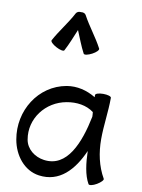

<svg xmlns="http://www.w3.org/2000/svg" viewBox="-110 -1103 889 1205"><g transform="rotate(10 334.5 -500.5)"><path d="M245 -776C269 -821 287 -869 307 -916C327 -869 344 -821 368 -776C373 -768 396 -773 421 -786C446 -799 462 -816 458 -824C423 -891 374 -950 338 -1017C333 -1027 320 -1032 307 -1030C293 -1032 281 -1027 275 -1017C240 -950 191 -891 155 -824C151 -816 168 -799 193 -786C217 -773 241 -768 245 -776ZM628 -25C586 -98 569 -182 569 -267C569 -356 584 -444 584 -533C584 -542 561 -549 533 -549C505 -549 483 -542 483 -533C483 -529 483 -524 483 -519C427 -553 363 -569 298 -558C122 -527 13 -351 45 -172C62 -74 128 12 224 25C356 43 442 -50 499 -179C501 -103 510 -27 540 25C545 33 568 28 592 14C616 0 633 -18 628 -25ZM238 -76C178 -84 125 -125 115 -184C92 -314 184 -435 316 -458C377 -469 441 -461 488 -425C489 -416 490 -406 490 -396C455 -224 388 -55 238 -76Z"/></g></svg>

Font: Nupuram Medium
Style: Regular
Weight: 500
Designer: Santhosh Thottingal (santhosh.thottingal@gmail.com)
Foundry: SMC
Version: Version 1.000